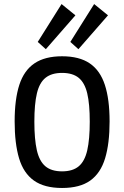

<svg xmlns="http://www.w3.org/2000/svg" viewBox="-20 -913 608 941"><path d="M284.2 8.3Q197.3 8.3 146.2 -28.1Q95.2 -64.5 73.5 -137Q51.8 -209.5 51.8 -317.9Q51.8 -426.3 74.7 -497.1Q97.7 -567.9 148.9 -602.5Q200.2 -637.2 284.2 -637.2Q368.7 -637.2 419.7 -602.5Q470.7 -567.9 493.9 -497.1Q517.1 -426.3 517.1 -317.9Q517.1 -209.5 495.1 -137Q473.1 -64.5 422.4 -28.1Q371.6 8.3 284.2 8.3ZM284.2 -73.2Q336.4 -73.2 366 -98.1Q395.5 -123 407.7 -176.8Q419.9 -230.5 419.9 -316.4Q419.9 -403.3 407.5 -455.6Q395 -507.8 365.5 -531.7Q335.9 -555.7 284.2 -555.7Q232.9 -555.7 203.1 -531.7Q173.3 -507.8 160.9 -455.6Q148.4 -403.3 148.4 -316.4Q148.4 -230.5 160.6 -176.8Q172.9 -123 202.4 -98.1Q231.9 -73.2 284.2 -73.2ZM364.3 -671.9 324.7 -707.5 441.4 -893.1 509.3 -837.9ZM204.6 -671.9 165 -707.5 281.7 -893.1 349.6 -837.9Z"/></svg>

Font: Anaheim SemiBold
Style: Regular
Weight: 600
Version: Version 2.001